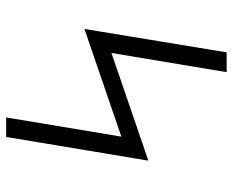

<svg xmlns="http://www.w3.org/2000/svg" viewBox="-88 -688 775 640"><g transform="rotate(-90 300.0 -367.5)"><path d="M380 0 444 -384 85 -261 164 -735H229L165 -351L524 -474L446 0Z"/></g></svg>

Font: Iosevka Curly Slab LtExObl
Style: Regular
Weight: 300
Width: 7
Italic angle: -9°
Monospace: yes
Designer: Belleve Invis
Foundry: Belleve Invis
Version: Version 11.1.0; ttfautohint (v1.8.3)